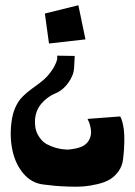

<svg xmlns="http://www.w3.org/2000/svg" viewBox="-20 -720 511 725"><path d="M143.1 -23.4Q99.1 -28.8 68.8 -64.2Q38.6 -99.6 27.3 -150.9Q16.1 -202.1 23.4 -258.8Q27.3 -290.5 38.1 -314.5Q48.8 -338.4 64.2 -354Q79.6 -369.6 95 -380.9Q110.4 -392.1 128.4 -405.5Q146.5 -418.9 157.7 -431.2Q177.2 -453.1 186.8 -472.7Q196.3 -492.2 196.3 -501L195.8 -509.8L262.2 -508.8L259.8 -464.4Q258.3 -435.5 238 -407.5Q217.8 -379.4 190.9 -368.2Q159.7 -355.5 137.5 -330.1Q115.2 -304.7 112.3 -269Q109.9 -234.4 123.5 -210.2Q137.2 -186 156.2 -175.8Q190.9 -157.2 230 -155.3Q241.7 -154.3 266.4 -159.4Q291 -164.6 303.7 -175.8Q314.9 -185.5 319.8 -199Q324.7 -212.4 323.7 -224.6Q322.8 -236.8 319.8 -247.6Q316.9 -258.3 313.5 -264.6L310.5 -271L433.6 -280.3Q434.6 -278.8 436.3 -275.9Q438 -272.9 441.7 -260.5Q445.3 -248 447.5 -231.7Q449.7 -215.3 449.5 -185.3Q449.2 -155.3 444.8 -119.6Q441.9 -93.3 427.7 -73.5Q413.6 -53.7 394.8 -42.5Q376 -31.2 347.9 -24.7Q319.8 -18.1 295.9 -16.1Q272 -14.2 239.7 -15.4Q207.5 -16.6 188.2 -18.3Q168.9 -20 143.1 -23.4ZM302.7 -571.3 165 -555.7 149.4 -668.9 275.9 -700.2Z"/></svg>

Font: Some Time Later
Style: Regular
Weight: 400
Version: Version 003.300